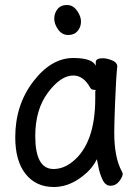

<svg xmlns="http://www.w3.org/2000/svg" viewBox="-20 -724 540 768"><path d="M195 24Q124 24 82.5 -28Q41 -80 41 -175Q41 -304 113 -398Q185 -492 273 -492Q349 -492 363 -461V-475Q363 -491 391 -491Q408 -491 428.5 -482.5Q449 -474 449 -458Q444 -411 440 -306Q437 -225 437 -193Q437 -93 468 -37L471 -30Q471 -17 457 1Q443 19 422 19Q402 19 390.5 -4.5Q379 -28 373.5 -57.5Q368 -87 367 -87Q348 -45 298.5 -10.5Q249 24 195 24ZM194 -48Q234 -48 270 -77Q361 -150 361 -330V-359Q363 -361 363 -362Q363 -365 354.5 -365Q346 -365 341 -373Q314 -422 273 -422Q223 -422 172 -354Q121 -286 121 -180Q121 -48 194 -48ZM253 -584Q228 -584 212.5 -606Q197 -628 197 -649Q197 -671 210 -687.5Q223 -704 248 -704Q272 -704 288 -681.5Q304 -659 304 -638Q304 -616 290.5 -600Q277 -584 253 -584Z"/></svg>

Font: LXGW WenKai Mono TC
Style: Bold
Weight: 700
Designer: LXGW / Fontworks Inc.
Foundry: LXGW / Fontworks Inc.
Version: Version 1.330